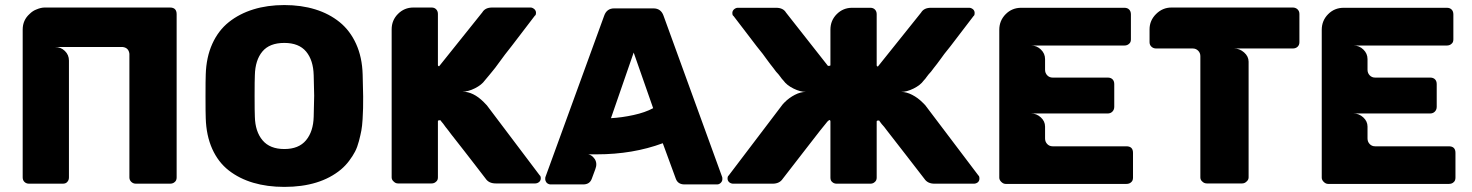

<svg xmlns="http://www.w3.org/2000/svg" viewBox="-20 -730 5825 760"><path d="M157.2 -700.2H652.8Q679.2 -700.2 679.2 -673.8V-27.8Q679.2 -15.6 671.9 -9.8Q665 -2.9 652.8 -2.9H518.1Q507.3 -2.9 499.8 -10Q492.2 -17.1 492.2 -27.8V-517.1Q489.3 -541 465.8 -543.9H198.2Q220.7 -543.9 236.8 -528.3Q252.9 -512.7 252.9 -490.2V-27.8Q252.9 -16.6 246.1 -9.8Q240.7 -2.9 228 -2.9H95.2Q84 -2.9 76.9 -9.8Q69.8 -16.6 69.8 -27.8V-612.8Q69.8 -650.4 97.2 -674.8Q109.9 -687.5 125 -692.9Q142.1 -700.2 157.2 -700.2Z M1105.5 9.8Q1037.6 9.8 982.4 -6.6Q927.2 -22.9 885.5 -55.4Q843.8 -87.9 820.1 -140.6Q796.4 -193.4 794.4 -262.2Q793.5 -281.2 793.5 -348.1Q793.5 -416 794.4 -435.1Q796.4 -503.4 820.3 -556.4Q844.2 -609.4 886 -642.6Q927.7 -675.8 983.2 -692.9Q1038.6 -710 1105.5 -710Q1172.4 -710 1227.8 -692.9Q1283.2 -675.8 1324.5 -642.3Q1365.7 -608.9 1389.6 -556.2Q1413.6 -503.4 1415.5 -435.1Q1417.5 -356.9 1417.5 -348.1Q1417.5 -317.9 1417.2 -302.2Q1417 -286.6 1415.3 -258.5Q1413.6 -230.5 1410.4 -213.4Q1407.2 -196.3 1400.9 -171.9Q1394.5 -147.5 1385.5 -130.1Q1376.5 -112.8 1362.3 -93.8Q1348.1 -74.7 1329.6 -59.1Q1246.6 9.8 1105.5 9.8ZM1221.7 -268.1Q1223.6 -346.2 1223.6 -351.1Q1223.6 -357.9 1221.7 -432.1Q1220.2 -491.7 1191.7 -525.9Q1163.1 -560.1 1105.5 -560.1Q1046.9 -560.1 1018.6 -526.1Q990.2 -492.2 988.8 -432.1Q987.8 -413.1 987.8 -351.1Q987.8 -287.1 988.8 -268.1Q990.2 -209 1019.3 -174.6Q1048.3 -140.1 1105.5 -140.1Q1162.6 -140.1 1191.4 -174.8Q1220.2 -209.5 1221.7 -268.1Z M1810.5 -367.2Q1853.5 -367.2 1894.5 -326.2L1907.2 -313L2116.2 -36.1Q2120.6 -33.2 2120.6 -23.9Q2120.6 -16.1 2114.3 -9.8Q2106.9 -3.9 2098.6 -3.9H1942.4Q1915 -3.9 1902.3 -22.9Q1886.2 -44.4 1857.7 -80.8Q1829.1 -117.2 1817.4 -132.8Q1785.6 -172.9 1780.3 -180.2Q1775.9 -186 1767.1 -197Q1758.3 -208 1754.4 -213.9Q1743.2 -227.5 1734.4 -240.2Q1725.1 -251 1723.6 -253.9H1719.2Q1713.4 -253.9 1713.4 -250V-27.8Q1713.4 -16.6 1706.5 -11.2Q1699.2 -3.9 1688.5 -3.9H1555.2Q1545.9 -3.9 1538.6 -11.2Q1530.3 -18.1 1530.3 -27.8V-613.8Q1530.3 -649.9 1555.4 -675Q1580.6 -700.2 1616.2 -700.2H1688.5Q1699.7 -700.2 1706.5 -693.1Q1713.4 -686 1713.4 -674.8V-473.1Q1713.4 -467.8 1718.3 -467.8L1889.2 -681.2Q1900.4 -700.2 1928.2 -700.2H2080.6Q2087.4 -700.2 2095.2 -693.8Q2101.6 -687.5 2101.6 -680.2Q2101.6 -669.4 2097.2 -668Q2076.7 -641.1 2042.5 -596.4Q2008.3 -551.8 2005.4 -547.9Q1985.4 -523.9 1940.4 -461.9Q1936.5 -456.5 1929.2 -448Q1921.9 -439.5 1919.4 -436Q1917 -433.1 1914.6 -430.2Q1912.1 -427.2 1910.9 -425.8Q1909.7 -424.3 1909.2 -423.8L1899.4 -412.1Q1886.7 -394 1860.1 -380.6Q1833.5 -367.2 1810.5 -367.2Z M2144.5 -5.9Q2138.2 -13.7 2138.2 -21Q2138.2 -28.8 2139.2 -29.8L2371.6 -668Q2381.8 -696.8 2411.1 -696.8H2566.4Q2596.2 -696.8 2606.4 -668L2838.4 -29.8Q2839.4 -28.8 2839.4 -21Q2839.4 -12.7 2833 -6.3Q2826.7 0 2818.4 0H2689.5Q2663.6 0 2655.3 -22L2603.5 -163.1Q2484.9 -119.1 2342.3 -119.1H2308.6Q2322.8 -116.7 2334.5 -100.1Q2345.2 -82.5 2336.4 -60.1L2322.3 -22Q2314 0 2288.6 0H2159.2Q2151.9 0 2144.5 -5.9ZM2565.4 -301.8 2488.3 -522 2398.4 -262.2Q2441.9 -264.6 2487.8 -274.7Q2533.7 -284.7 2565.4 -301.8Z M3630.9 -325.2 3642.1 -314 3853 -35.2Q3856.9 -32.7 3856.9 -22.9Q3856.9 -14.6 3851.1 -8.8Q3843.8 -2.9 3835 -2.9H3679.2Q3651.9 -2.9 3639.2 -22Q3614.7 -54.2 3565.2 -117.7Q3515.6 -181.2 3491.2 -212.9Q3478.5 -230.5 3470.2 -238.8Q3468.3 -241.2 3465.8 -244.6Q3463.4 -248 3461.9 -250Q3460.4 -252 3460 -252.9H3456.1Q3450.2 -252.9 3450.2 -249V-26.9Q3450.2 -15.6 3442.9 -9.8Q3436 -2.9 3425.3 -2.9H3292Q3280.8 -2.9 3273.9 -9.8Q3267.1 -15.1 3267.1 -26.9V-249Q3267.1 -254.9 3262.2 -254.9Q3255.4 -250.5 3247.1 -238.8Q3244.6 -235.4 3237.3 -226.8Q3230 -218.3 3226.1 -212.9Q3218.3 -202.6 3163.1 -131.8Q3124.5 -82 3078.1 -22Q3065.4 -2.9 3038.1 -2.9H2882.3Q2873.5 -2.9 2866.2 -8.8Q2859.9 -15.1 2859.9 -22.9Q2859.9 -32.2 2864.3 -35.2L3078.1 -316.9L3085.9 -325.2Q3103.5 -342.8 3126 -354.5Q3148.4 -366.2 3169.9 -366.2Q3147.9 -366.2 3121.1 -379.4Q3094.2 -392.6 3081.1 -411.1Q3079.1 -413.1 3076.7 -416Q3074.2 -418.9 3073 -420.4Q3071.8 -421.9 3071.3 -422.9Q3069.3 -424.8 3062 -435.1Q3052.2 -444.8 3041 -460.9Q3029.8 -474.6 3014.2 -496.1Q3003.9 -511.7 2975.1 -546.9Q2972.2 -550.8 2938 -595.5Q2903.8 -640.1 2883.3 -667Q2878.9 -668.5 2878.9 -679.2Q2878.9 -686.5 2885.3 -692.9Q2893.1 -699.2 2899.9 -699.2H3052.2Q3080.1 -699.2 3091.3 -680.2L3257.3 -469.2H3261.2Q3267.1 -469.2 3267.1 -472.2V-612.8Q3267.1 -648.9 3292.2 -674.1Q3317.4 -699.2 3353 -699.2H3425.3Q3436.5 -699.2 3443.4 -692.1Q3450.2 -685.1 3450.2 -673.8V-472.2Q3450.2 -466.8 3455.1 -466.8L3626 -680.2Q3637.2 -699.2 3665 -699.2H3816.9Q3824.2 -699.2 3832 -692.9Q3837.9 -687 3837.9 -679.2Q3837.9 -668.5 3834 -667Q3813.5 -640.1 3779.3 -595.5Q3745.1 -550.8 3742.2 -546.9Q3713.4 -511.7 3703.1 -496.1Q3687.5 -474.6 3676.3 -460.9Q3665 -444.8 3655.3 -435.1Q3647.9 -424.8 3646 -422.9Q3645.5 -421.9 3644.3 -420.4Q3643.1 -418.9 3640.6 -416Q3638.2 -413.1 3636.2 -411.1Q3623.5 -393.1 3596.4 -379.6Q3569.3 -366.2 3546.9 -366.2Q3568.4 -366.2 3590.8 -354.5Q3613.3 -342.8 3630.9 -325.2Z M3935.5 -26.9V-611.8Q3935.5 -648.4 3960.7 -673.8Q3985.8 -699.2 4022.5 -699.2H4430.7Q4442.9 -699.2 4449.7 -692.1Q4456.5 -685.1 4456.5 -672.9V-574.2Q4456.5 -562.5 4449.7 -557.1Q4442.4 -549.8 4430.7 -549.8H4061.5Q4084 -549.8 4100.3 -533.9Q4116.7 -518.1 4116.7 -496.1V-454.1Q4116.7 -440.9 4125.2 -431.9Q4133.8 -422.9 4146.5 -422.9H4364.7Q4377 -422.9 4383.8 -416Q4390.6 -409.2 4390.6 -397V-307.1Q4390.6 -295.9 4383.3 -288.3Q4376 -280.8 4364.7 -280.8H4061.5Q4083 -280.8 4099.9 -265.4Q4116.7 -250 4116.7 -229V-182.1Q4116.7 -168.9 4125.2 -159.9Q4133.8 -150.9 4146.5 -150.9H4438.5Q4464.8 -150.9 4464.8 -125V-26.9Q4464.8 -14.6 4457.5 -8.8Q4450.7 -2 4438.5 -2H3960.9Q3951.7 -2 3943.6 -9.8Q3935.5 -17.6 3935.5 -26.9Z M4617.2 -700.2H5097.2Q5108.4 -700.2 5116 -693.1Q5123.5 -686 5123.5 -674.8V-563Q5123.5 -551.8 5116.2 -544.9Q5108.9 -538.1 5097.2 -538.1H4865.2Q4886.7 -538.1 4904.5 -522.5Q4922.4 -506.8 4922.4 -485.8V-27.8Q4922.4 -18.1 4914.1 -11.2Q4906.7 -3.9 4896.5 -3.9H4757.3Q4746.6 -3.9 4739.3 -11.2Q4731.4 -17.6 4731.4 -27.8V-507.8Q4731.4 -520.5 4722.7 -529.3Q4713.9 -538.1 4701.2 -538.1H4556.2Q4545.4 -538.1 4537.8 -545.2Q4530.3 -552.2 4530.3 -563V-613.8Q4530.3 -648.9 4556.2 -674.6Q4582 -700.2 4617.2 -700.2Z M5211.9 -26.9V-611.8Q5211.9 -648.4 5237.1 -673.8Q5262.2 -699.2 5298.8 -699.2H5707Q5719.2 -699.2 5726.1 -692.1Q5732.9 -685.1 5732.9 -672.9V-574.2Q5732.9 -562.5 5726.1 -557.1Q5718.8 -549.8 5707 -549.8H5337.9Q5360.4 -549.8 5376.7 -533.9Q5393.1 -518.1 5393.1 -496.1V-454.1Q5393.1 -440.9 5401.6 -431.9Q5410.2 -422.9 5422.9 -422.9H5641.1Q5653.3 -422.9 5660.2 -416Q5667 -409.2 5667 -397V-307.1Q5667 -295.9 5659.7 -288.3Q5652.3 -280.8 5641.1 -280.8H5337.9Q5359.4 -280.8 5376.2 -265.4Q5393.1 -250 5393.1 -229V-182.1Q5393.1 -168.9 5401.6 -159.9Q5410.2 -150.9 5422.9 -150.9H5714.8Q5741.2 -150.9 5741.2 -125V-26.9Q5741.2 -14.6 5733.9 -8.8Q5727.1 -2 5714.8 -2H5237.3Q5228 -2 5220 -9.8Q5211.9 -17.6 5211.9 -26.9Z"/></svg>

Font: Cunia
Style: Bold
Weight: 700
Designer: Alejo Bergmann, Denis Ignatov
Foundry: Hubert & Fischer
Version: Version 1.00 February 21, 2019, initial release